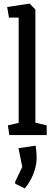

<svg xmlns="http://www.w3.org/2000/svg" viewBox="-20 -752 304 1069"><path d="M32 0 24 -54 84 -68V-654H30L20 -713L145 -732L177 -699V-69L240 -54V0ZM65 271 64 261 104 177 83 73 178 59Q179 65 181.5 84Q184 103 184 125Q184 158 174.5 190.5Q165 223 149.5 251Q134 279 118 297Z"/></svg>

Font: Kreon Light
Style: Regular
Weight: 400
Version: Version 2.002